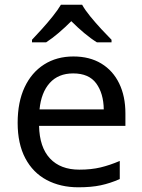

<svg xmlns="http://www.w3.org/2000/svg" viewBox="-20 -786 604 816"><path d="M292 -546Q361 -546 410.5 -516Q460 -486 486.5 -431.5Q513 -377 513 -304V-251H146Q148 -160 192.5 -112.5Q237 -65 317 -65Q368 -65 407.5 -74.5Q447 -84 489 -102V-25Q448 -7 408 1.5Q368 10 313 10Q237 10 178.5 -21Q120 -52 87.5 -113.5Q55 -175 55 -264Q55 -352 84.5 -415Q114 -478 167.5 -512Q221 -546 292 -546ZM291 -474Q228 -474 191.5 -433.5Q155 -393 148 -321H421Q420 -389 389 -431.5Q358 -474 291 -474ZM329 -766Q341 -744 363.5 -716.5Q386 -689 410.5 -662.5Q435 -636 454 -617V-606H392Q366 -622 338 -645.5Q310 -669 283 -696Q256 -669 229 -646Q202 -623 176 -606H116V-617Q135 -637 158.5 -663Q182 -689 204 -716.5Q226 -744 239 -766Z"/></svg>

Font: Noto Sans Bengali UI
Style: Regular
Weight: 400
Designer: Jelle Bosma - Monotype Design Team
Foundry: Monotype Imaging Inc.
Version: Version 2.003; ttfautohint (v1.8.4.7-5d5b)